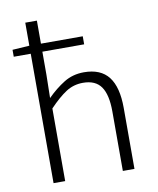

<svg xmlns="http://www.w3.org/2000/svg" viewBox="-81 -782 694 846"><g transform="rotate(-10 265.5 -359.0)"><path d="M90 0V-579H14V-610L90 -615V-718H142V-615H329V-579H142V-477L140 -372Q177 -409 216.5 -433.5Q256 -458 306 -458Q381 -458 416.5 -412Q452 -366 452 -273V0H400V-266Q400 -341 375 -377Q350 -413 294 -413Q252 -413 218 -391Q184 -369 142 -325V0Z"/></g></svg>

Font: Assistant Light
Style: Regular
Weight: 300
Designer: Hebrew By Ben Nathan, Latin by Paul Hunt
Version: Version 3.000